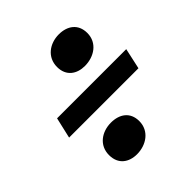

<svg xmlns="http://www.w3.org/2000/svg" viewBox="-165 -710 789 789"><g transform="rotate(-45 230.0 -315.0)"><path d="M283 -117C283 -170 245 -195 196 -195C143 -195 96 -163 96 -106C96 -52 134 -27 180 -27C234 -27 283 -60 283 -117ZM388 -524C388 -577 350 -603 301 -603C248 -603 201 -570 201 -513C201 -460 239 -435 285 -435C339 -435 388 -467 388 -524ZM31 -273H434L454 -364H52Z"/></g></svg>

Font: Racing Sans One
Style: Regular
Weight: 400
Designer: Pablo Impallari, Rodrigo Fuenzalida
Foundry: Pablo Impallari, Rodrigo Fuenzalida
Version: Version 1.001